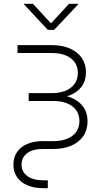

<svg xmlns="http://www.w3.org/2000/svg" viewBox="-20 -776 562 1000"><path d="M205.1 204.1Q157.7 204.1 122.8 189.2Q87.9 174.3 68.8 146.7Q49.8 119.1 49.8 81.5Q49.8 44.4 68.4 16.6Q86.9 -11.2 121.3 -26.1Q155.8 -41 201.7 -41H256.3Q320.3 -41 356.9 -68.8Q393.6 -96.7 393.6 -145.5Q393.6 -194.3 356.9 -222.2Q320.3 -250 256.3 -250H129.4V-291H248Q312 -291 348.6 -319.1Q385.3 -347.2 385.3 -396.5Q385.3 -444.8 348.9 -472.4Q312.5 -500 248 -500H71.3V-541H248Q303.2 -541 343.5 -523.7Q383.8 -506.3 405.8 -474.4Q427.7 -442.4 427.7 -398.9Q427.7 -355.5 405.3 -325.2Q382.8 -294.9 342.5 -279.1Q302.2 -263.2 248 -263.2H129.4V-283.7H256.3Q310.5 -283.7 350.8 -267.3Q391.1 -251 413.6 -219.7Q436 -188.5 436 -144.5Q436 -100.1 414.1 -67.6Q392.1 -35.2 351.8 -17.6Q311.5 0 256.3 0H201.7Q150.9 0 121.6 21.7Q92.3 43.5 92.3 81.5Q92.3 119.1 122.6 141.1Q152.8 163.1 205.1 163.1H229V204.1ZM151.4 -756.3 245.6 -654.3 339.8 -756.3H387.2V-753.4L262.2 -620.6H229L105 -753.4V-756.3Z"/></svg>

Font: Inter 17pt ExtraLight
Style: Regular
Weight: 250
Version: Version 4.001;git-66647c0bb